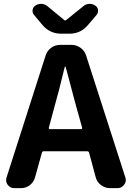

<svg xmlns="http://www.w3.org/2000/svg" viewBox="-20 -972 681 992"><path d="M433.6 -841.8Q396.5 -797.9 338.9 -797.9H295.9Q238.3 -797.9 200.2 -841.8L156.2 -894.5Q146.5 -905.3 148.4 -920.4Q150.4 -935.5 163.1 -943.4Q175.8 -952.1 191.4 -952.1Q192.4 -952.1 194.3 -952.1Q210.9 -951.2 224.6 -940.4L313.5 -867.2Q315.4 -866.2 317.4 -866.2Q319.3 -866.2 320.3 -867.2L411.1 -940.4Q423.8 -951.2 440.4 -952.1Q442.4 -952.1 443.4 -952.1Q459 -952.1 471.7 -943.4Q484.4 -935.5 486.3 -920.9Q488.3 -906.2 478.5 -894.5ZM232.4 -312.5Q231.4 -309.6 232.9 -307.1Q234.4 -304.7 237.3 -304.7H398.4Q401.4 -304.7 403.3 -307.1Q405.3 -309.6 404.3 -312.5L383.8 -385.7Q371.1 -429.7 348.6 -516.1Q326.2 -602.5 319.3 -626Q319.3 -627.9 317.4 -627.9Q315.4 -627.9 314.5 -626Q286.1 -506.8 252 -385.7ZM547.9 0Q522.5 0 502 -15.6Q481.4 -31.2 474.6 -55.7L440.4 -182.6Q438.5 -190.4 430.7 -190.4H205.1Q198.2 -190.4 196.3 -182.6L161.1 -55.7Q154.3 -31.2 134.3 -15.6Q114.3 0 88.9 0H53.7Q32.2 0 19.5 -17.6Q11.7 -28.3 11.7 -41Q11.7 -47.9 13.7 -54.7L215.8 -685.5Q223.6 -710 244.1 -725.1Q264.6 -740.2 291 -740.2H349.6Q375 -740.2 396 -725.1Q417 -710 424.8 -685.5L627.9 -54.7Q629.9 -47.9 629.9 -41Q629.9 -28.3 621.1 -17.6Q608.4 0 587.9 0Z"/></svg>

Font: Gen Jyuu Gothic P Bold
Style: Bold
Weight: 700
Designer: [Source Han Sans]
Ryoko NISHIZUKA  (kana & ideographs); Paul D. Hunt (Latin, Greek & Cyrillic); Wenlong ZHANG  (bopomofo
Version: Version 1.002.20150607